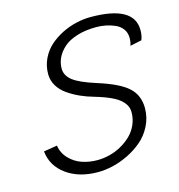

<svg xmlns="http://www.w3.org/2000/svg" viewBox="-103 -771 804 863"><g transform="rotate(-15 299.5 -340.0)"><path d="M408.2 -630.9Q430.2 -630.9 451.7 -626.7Q473.1 -622.6 494.1 -613.5Q515.1 -604.5 528.1 -587.2Q541 -569.8 541 -545.9Q541 -525.4 535.2 -509.8L588.9 -521Q597.2 -539.6 597.2 -566.9Q597.2 -681.2 395 -681.2Q362.3 -681.2 328.1 -673.3Q293.9 -665.5 261.2 -649.2Q228.5 -632.8 202.6 -609.9Q176.8 -586.9 160.9 -554Q145 -521 145 -482.9Q145 -453.1 160.2 -427.7Q175.3 -402.3 201.9 -384Q228.5 -365.7 257.3 -352.8Q286.1 -339.8 320.8 -330.1Q364.3 -317.4 393.8 -303.5Q423.3 -289.6 437.7 -275.1Q452.1 -260.7 457.5 -248Q462.9 -235.4 462.9 -220.2Q462.9 -189.9 450.9 -162.8Q439 -135.7 418.5 -115.7Q397.9 -95.7 371.8 -81.1Q345.7 -66.4 316.9 -59.1Q288.1 -51.8 259.8 -51.8Q222.2 -51.8 189 -63Q155.8 -74.2 130.6 -100.1Q105.5 -126 100.1 -162.1L37.1 -151.9Q44.4 -83 102.5 -41Q160.6 1 249 1Q281.2 1 317.4 -7.3Q353.5 -15.6 390.9 -33.9Q428.2 -52.2 458 -77.9Q487.8 -103.5 506.8 -141.4Q525.9 -179.2 525.9 -223.1Q525.9 -282.7 485.8 -319.3Q445.8 -356 346.2 -387.2Q270.5 -411.1 240.2 -434.6Q210 -458 210 -491.2Q210 -517.1 221.4 -541Q232.9 -564.9 255.6 -585.4Q278.3 -606 317.6 -618.4Q356.9 -630.9 408.2 -630.9Z"/></g></svg>

Font: Comic Neue Angular
Style: Italic
Weight: 400
Italic angle: -12°
Designer: Craig Rozynski
Foundry: Craig Rozynski
Version: Version 2.003